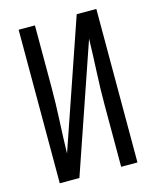

<svg xmlns="http://www.w3.org/2000/svg" viewBox="-111 -812 722 888"><g transform="rotate(-15 250.0 -367.5)"><path d="M64 0V-735H142V-441Q142 -362 138 -283Q134 -204 132 -124L342 -735H436V0H358V-294Q358 -373 362 -452Q366 -531 368 -611L158 0Z"/></g></svg>

Font: Iosevka Fixed
Style: Regular
Weight: 400
Monospace: yes
Designer: Belleve Invis
Foundry: Belleve Invis
Version: Version 33.2.4